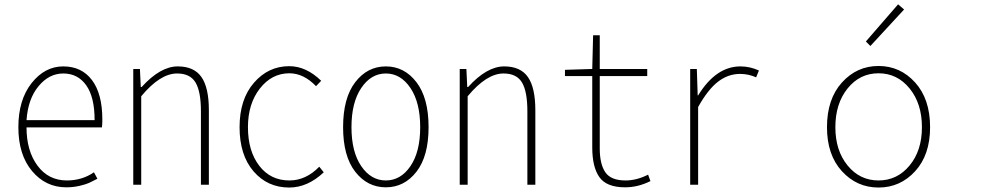

<svg xmlns="http://www.w3.org/2000/svg" viewBox="-20 -840 4515 873"><path d="M281.2 11.7Q187.5 11.7 125.5 -62.5Q63.5 -136.7 63.5 -261.7Q63.5 -385.7 123.5 -461.9Q183.6 -538.1 267.6 -538.1Q351.6 -538.1 398.4 -475.6Q445.3 -413.1 445.3 -296.9Q445.3 -273.4 443.4 -260.7H100.6Q100.6 -154.3 150.4 -86.9Q200.2 -19.5 284.2 -19.5Q353.5 -19.5 407.2 -56.6L422.9 -27.3Q398.4 -14.6 384.8 -8.3Q371.1 -2 342.3 4.9Q313.5 11.7 281.2 11.7ZM100.6 -293.9H410.2Q410.2 -398.4 372.1 -452.1Q334 -505.9 267.6 -505.9Q203.1 -505.9 155.3 -448.2Q107.4 -390.6 100.6 -293.9Z M585.9 0V-526.4H616.2L620.1 -444.3H624Q709 -538.1 788.1 -538.1Q862.3 -538.1 896 -489.7Q929.7 -441.4 929.7 -338.9V0H893.6V-334Q893.6 -423.8 869.1 -464.8Q844.7 -505.9 785.2 -505.9Q708 -505.9 622.1 -402.3V0Z M1294.9 12.7Q1196.3 12.7 1132.8 -61Q1069.3 -134.8 1069.3 -261.7Q1069.3 -388.7 1134.8 -463.9Q1200.2 -539.1 1294.9 -539.1Q1372.1 -539.1 1440.4 -472.7L1417 -448.2Q1360.4 -506.8 1295.9 -506.8Q1215.8 -506.8 1161.6 -437.5Q1107.4 -368.2 1107.4 -261.7Q1107.4 -153.3 1158.7 -86.4Q1210 -19.5 1295.9 -19.5Q1371.1 -19.5 1431.6 -82L1452.1 -56.6Q1378.9 12.7 1294.9 12.7Z M1540 -261.7Q1540 -394.5 1595.2 -466.3Q1650.4 -538.1 1734.4 -538.1Q1818.4 -538.1 1873.5 -466.3Q1928.7 -394.5 1928.7 -261.7Q1928.7 -129.9 1873.5 -59.1Q1818.4 11.7 1734.4 11.7Q1650.4 11.7 1595.2 -59.1Q1540 -129.9 1540 -261.7ZM1622.6 -84.5Q1667 -19.5 1734.4 -19.5Q1801.8 -19.5 1846.2 -84.5Q1890.6 -149.4 1890.6 -261.7Q1890.6 -374 1846.2 -439.9Q1801.8 -505.9 1734.4 -505.9Q1667 -505.9 1622.6 -439.9Q1578.1 -374 1578.1 -261.7Q1578.1 -149.4 1622.6 -84.5Z M2070.3 0V-526.4H2100.6L2104.5 -444.3H2108.4Q2193.4 -538.1 2272.5 -538.1Q2346.7 -538.1 2380.4 -489.7Q2414.1 -441.4 2414.1 -338.9V0H2377.9V-334Q2377.9 -423.8 2353.5 -464.8Q2329.1 -505.9 2269.5 -505.9Q2192.4 -505.9 2106.4 -402.3V0Z M2822.3 11.7Q2738.3 11.7 2705.6 -34.2Q2672.9 -80.1 2672.9 -169.9V-494.1H2548.8V-522.5L2672.9 -526.4L2676.8 -679.7H2707V-526.4H2922.9V-494.1H2707V-165Q2707 -93.8 2732.4 -56.6Q2757.8 -19.5 2824.2 -19.5Q2875 -19.5 2926.8 -45.9L2937.5 -16.6Q2880.9 11.7 2822.3 11.7Z M3118.2 0V-526.4H3148.4L3152.3 -406.2H3154.3Q3235.4 -538.1 3346.7 -538.1Q3389.6 -538.1 3430.7 -519.5L3418 -488.3Q3383.8 -503.9 3344.7 -503.9Q3291 -503.9 3245.1 -468.8Q3199.2 -433.6 3154.3 -353.5V0Z M3740.2 -261.7Q3740.2 -389.6 3808.1 -464.8Q3876 -540 3974.6 -540Q4073.2 -540 4141.1 -464.8Q4209 -389.6 4209 -261.7Q4209 -135.7 4141.1 -61.5Q4073.2 12.7 3974.6 12.7Q3876 12.7 3808.1 -61.5Q3740.2 -135.7 3740.2 -261.7ZM4171.9 -261.7Q4171.9 -369.1 4115.7 -438Q4059.6 -506.8 3974.6 -506.8Q3889.6 -506.8 3834 -438Q3778.3 -369.1 3778.3 -261.7Q3778.3 -155.3 3834 -87.4Q3889.6 -19.5 3974.6 -19.5Q4059.6 -19.5 4115.7 -87.4Q4171.9 -155.3 4171.9 -261.7ZM3937.5 -630.9 3917 -651.4 4063.5 -820.3 4090.8 -796.9Z"/></svg>

Font: Gen Shin Gothic Monospace ExtraLight
Style: Regular
Weight: 200
Designer: [Source Han Sans]
Ryoko NISHIZUKA  (kana & ideographs); Paul D. Hunt (Latin, Greek & Cyrillic); Wenlong ZHANG  (bopomofo
Version: Version 1.002.20150607